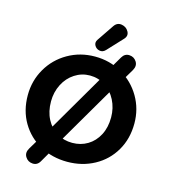

<svg xmlns="http://www.w3.org/2000/svg" viewBox="-140 -1028 1071 1215"><g transform="rotate(15 395.5 -420.5)"><path d="M46.6 -332.8Q46.6 -427.8 92.5 -507.2Q138.4 -586.6 218.5 -632.7Q298.7 -678.8 395.7 -678.8Q492.9 -678.8 572.5 -632.8Q652.2 -586.8 698.5 -507.8Q744.8 -428.8 744.8 -333.6Q744.8 -233 698.9 -154.7Q653 -76.4 573.2 -33Q493.5 10.4 395.7 10.4Q297.9 10.4 218.1 -33Q138.4 -76.4 92.5 -154.3Q46.6 -232.2 46.6 -332.8ZM592.6 -332.8Q592.6 -393.7 566.5 -444.9Q540.4 -496 495.4 -525.3Q450.4 -554.7 395.7 -554.7Q341.8 -554.7 296.4 -525.3Q250.9 -496 224.9 -444.9Q198.8 -393.7 198.8 -332.8Q198.8 -266.3 224.9 -216.7Q250.9 -167.1 295.6 -140.4Q340.2 -113.7 395.7 -113.7Q451.2 -113.7 495.8 -140.4Q540.4 -167.1 566.5 -216.7Q592.6 -266.3 592.6 -332.8ZM142.6 -8.7 188.8 -86 231.6 -151.1 482.1 -580.8 508.7 -636.4 555.1 -715.6Q572.2 -744.9 603.1 -743.2Q633.9 -741.5 650.2 -715.6Q666.4 -689.8 648.4 -658.3L601.9 -580.2L559.2 -515.1L308.7 -86.2L282.1 -30.6L235.8 49.4Q218.8 79.5 187.5 77.4Q156.2 75.3 140 49Q123.7 22.7 142.6 -8.7ZM382 -784.9 456 -894.2Q475.4 -922.5 506.2 -917.1Q536.9 -911.8 551.2 -885.4Q565.6 -858.9 543.1 -835.1L451.2 -736.6Q433.4 -718 411.5 -722.6Q389.7 -727.2 379.2 -746.3Q368.8 -765.3 382 -784.9Z"/></g></svg>

Font: SN Pro Thin
Style: Regular
Weight: 200
Designer: Tobias Whetton
Foundry: Supernotes
Version: Version 1.003;Glyphs 3.3 (3324)